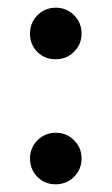

<svg xmlns="http://www.w3.org/2000/svg" viewBox="-20 -478 290 499"><path d="M172.5 -113.5Q192 -94 192 -66Q192 -38 172.5 -18.5Q153 1 124.5 1Q96 1 77 -18.5Q58 -38 58 -66Q58 -94 77.5 -113.5Q97 -133 125 -133Q153 -133 172.5 -113.5ZM172.5 -438.5Q192 -419 192 -391Q192 -363 172.5 -343.5Q153 -324 124.5 -324Q96 -324 77 -343Q58 -362 58 -390.5Q58 -419 77.5 -438.5Q97 -458 125 -458Q153 -458 172.5 -438.5Z"/></svg>

Font: Hind Kochi Medium
Style: Regular
Weight: 500
Designer: Dhruvi Tolia
Foundry: Indian Type Foundry
Version: Version 0.702;PS 1.0;hotconv 1.0.81;makeotf.lib2.5.63406